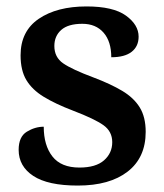

<svg xmlns="http://www.w3.org/2000/svg" viewBox="-20 -567 509 597"><path d="M222 10Q129 10 83.5 -20Q38 -50 38 -101Q38 -142 63.5 -157.5Q89 -173 116 -173Q116 -115 143 -80.5Q170 -46 227 -46Q278 -46 303.5 -68.5Q329 -91 329 -125Q329 -158 302 -177.5Q275 -197 207 -223Q152 -244 116 -266Q80 -288 62 -318Q44 -348 44 -395Q44 -470 100.5 -508.5Q157 -547 249 -547Q332 -547 371.5 -518.5Q411 -490 411 -453Q411 -423 389.5 -406Q368 -389 326 -389Q326 -438 302 -465.5Q278 -493 236 -493Q192 -493 170.5 -474Q149 -455 149 -424Q149 -389 176.5 -370Q204 -351 271 -326Q324 -306 360 -284.5Q396 -263 414.5 -233Q433 -203 433 -157Q433 -77 377 -33.5Q321 10 222 10Z"/></svg>

Font: Noto Serif Myanmar SemiBold
Style: Regular
Weight: 600
Designer: Ben Mitchell and the Monotype Design Team
Foundry: Monotype Imaging Inc.
Version: Version 2.106; ttfautohint (v1.8.4.7-5d5b)